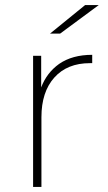

<svg xmlns="http://www.w3.org/2000/svg" viewBox="-20 -740 428 760"><path d="M111 0V-519H143V-394Q165 -452 214 -487Q266 -523 345 -523V-490H336Q246 -490 195 -433Q144 -376 144 -276V0ZM178 -607 317 -720H371L218 -607Z"/></svg>

Font: Montserrat Thin ExtraLight
Style: Regular
Weight: 250
Version: Version 9.000